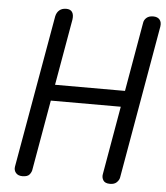

<svg xmlns="http://www.w3.org/2000/svg" viewBox="-54 -820 752 869"><g transform="rotate(5 322.0 -386.0)"><path d="M80 0Q60 0 50 -12Q40 -24 43 -41L165 -734Q169 -752 181 -762Q193 -772 212 -772Q231 -772 239 -760Q247 -748 244 -726L123 -36Q122 -24 113 -12Q104 0 80 0ZM152 -352 164 -425H535L523 -352ZM478 0Q455 0 447 -13Q439 -26 442 -41L564 -740Q566 -753 577 -762.5Q588 -772 607 -772Q627 -772 636.5 -760.5Q646 -749 643 -729L521 -32Q519 -21 508.5 -10.5Q498 0 478 0Z"/></g></svg>

Font: Edu VIC WA NT Beginner Medium
Style: Regular
Weight: 500
Designer: Tina and Corey Anderson
Foundry: Google for Education
Version: Version 1.003